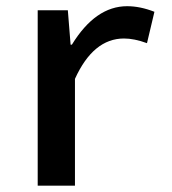

<svg xmlns="http://www.w3.org/2000/svg" viewBox="-20 -584 540 604"><path d="M98.6 0V-551.8H193.4L202.1 -443.4H206.1Q280.3 -564.5 379.9 -564.5Q420.9 -564.5 465.8 -546.9L442.4 -448.2Q402.3 -462.9 370.1 -462.9Q273.4 -462.9 215.8 -335.9V0Z"/></svg>

Font: Gen Shin Gothic Monospace Medium
Style: Regular
Weight: 500
Designer: [Source Han Sans]
Ryoko NISHIZUKA  (kana & ideographs); Paul D. Hunt (Latin, Greek & Cyrillic); Wenlong ZHANG  (bopomofo
Version: Version 1.002.20150607